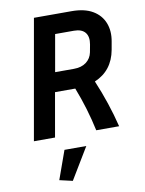

<svg xmlns="http://www.w3.org/2000/svg" viewBox="-100 -749 809 1074"><g transform="rotate(-10 304.5 -212.0)"><path d="M49 0 169 -680H383Q456 -680 502 -653Q548 -626 566.5 -579Q585 -532 574 -473L566 -428Q545 -313 443 -270Q500 -135 533 0H403Q376 -127 328 -250H213L169 0ZM377 -570H270L233 -360H339Q383 -360 410 -380.5Q437 -401 444 -435L452 -478Q460 -522 440.5 -546Q421 -570 377 -570ZM225 256 151 239 209 77H333Z"/></g></svg>

Font: Inria Sans
Style: Bold Italic
Weight: 700
Italic angle: -10°
Designer: Black Foundry Team
Foundry: Black Foundry
Version: Version 1.2; ttfautohint (v1.8.3)